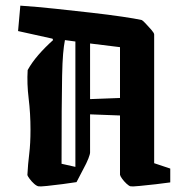

<svg xmlns="http://www.w3.org/2000/svg" viewBox="-20 -650 650 680"><path d="M78 -402Q93 -429 116 -455.5Q139 -482 168 -508L166 -513L44 -540L52 -630Q111 -626 176.5 -619Q242 -612 303.5 -605Q365 -598 412.5 -591Q460 -584 482 -579Q485 -578 495.5 -567Q506 -556 516 -544.5Q526 -533 526 -528V-72L583 -53V-4Q563 -1 532 2.5Q501 6 475 8.5Q449 11 443 10Q437 9 428 0.5Q419 -8 412.5 -17Q406 -26 405 -31V-241L299 -245V-110Q299 -104 293 -88.5Q287 -73 276 -53L251 -5Q232 -2 202 2Q172 6 147 8.5Q122 11 117 10Q110 9 101 1Q92 -7 85 -16.5Q78 -26 77 -30Q79 -69 83.5 -105Q88 -141 88 -191Q88 -248 81.5 -301Q75 -354 78 -402ZM198 -70 247 -59V-503L210 -508Q206 -488 203.5 -459Q201 -430 200 -381.5Q199 -333 198.5 -257.5Q198 -182 198 -70ZM405 -483 299 -496V-299L405 -303Z"/></svg>

Font: Grenze Gotisch SemiBold
Style: Regular
Weight: 600
Designer: Renata Polastri
Foundry: Omnibus-Type
Version: Version 1.001